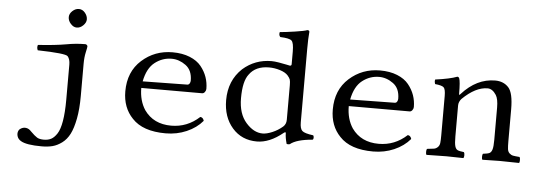

<svg xmlns="http://www.w3.org/2000/svg" viewBox="-53 -864 3306 1180"><g transform="rotate(5 1600.0 -274.5)"><path d="M448 -174Q448 -93 436.5 -33Q425 27 406.5 63Q388 99 359.5 120Q331 141 302 148.5Q273 156 235 156Q140 156 106 135Q89 125 83.5 109Q78 93 82 79.5Q86 66 96 60Q112 49 130 51.5Q148 54 162 70Q188 96 203 105Q218 114 245 114Q271 114 290 104Q309 94 326 68Q343 42 352 -11Q361 -64 361 -142V-359Q361 -393 346 -410Q332 -426 160 -430Q152 -446 158 -463Q265 -470 332 -482Q391 -493 448 -493Q453 -493 457.5 -489Q462 -485 462 -480Q462 -474 455 -443Q448 -412 448 -372ZM332 -650Q332 -671 350.5 -688Q369 -705 390 -705Q412 -705 428 -686Q444 -667 444 -645Q444 -626 426 -608Q408 -590 386 -590Q366 -590 349 -609Q332 -628 332 -650Z M819 -296 1093 -300Q1103 -300 1108 -308.5Q1113 -317 1113 -326Q1113 -390 1072 -420Q1031 -450 985 -450Q928 -450 881.5 -414Q835 -378 819 -296ZM1191 -109Q1208 -108 1214 -87Q1176 -42 1116 -16Q1056 10 987 10Q846 10 780 -61Q718 -125 718 -226Q718 -347 797.5 -418.5Q877 -490 987 -490Q1048 -490 1093.5 -471.5Q1139 -453 1164 -422Q1189 -391 1201 -356.5Q1213 -322 1213 -284Q1213 -274 1206 -264.5Q1199 -255 1189 -255H814Q814 -176 851 -120Q908 -40 1017 -40Q1116 -40 1191 -109Z M1722 -138V-350Q1722 -376 1718.5 -386Q1715 -396 1703 -410Q1687 -428 1653.5 -438.5Q1620 -449 1586 -449Q1503 -449 1464 -394Q1430 -351 1430 -246Q1430 -150 1478 -95.5Q1526 -41 1581 -41Q1606 -41 1640.5 -55.5Q1675 -70 1704 -95Q1722 -111 1722 -138ZM1710 -56Q1628 11 1550 11Q1456 11 1398 -55.5Q1340 -122 1340 -226Q1340 -347 1421 -423Q1496 -489 1598 -489Q1615 -489 1642.5 -484.5Q1670 -480 1690.5 -475.5Q1711 -471 1712 -471Q1722 -471 1722 -481V-559Q1722 -613 1708 -626Q1694 -639 1638 -641Q1627 -652 1632 -671Q1667 -674 1725 -682.5Q1783 -691 1800 -698Q1813 -698 1813 -688Q1809 -648 1809 -583V-130Q1809 -91 1823.5 -77.5Q1838 -64 1892 -57Q1896 -52 1896 -43Q1896 -34 1892 -30Q1792 -22 1753 10Q1742 13 1734 10Q1723 -28 1723 -55Q1723 -66 1710 -56Z M2099 -296 2373 -300Q2383 -300 2388 -308.5Q2393 -317 2393 -326Q2393 -390 2352 -420Q2311 -450 2265 -450Q2208 -450 2161.5 -414Q2115 -378 2099 -296ZM2471 -109Q2488 -108 2494 -87Q2456 -42 2396 -16Q2336 10 2267 10Q2126 10 2060 -61Q1998 -125 1998 -226Q1998 -347 2077.5 -418.5Q2157 -490 2267 -490Q2328 -490 2373.5 -471.5Q2419 -453 2444 -422Q2469 -391 2481 -356.5Q2493 -322 2493 -284Q2493 -274 2486 -264.5Q2479 -255 2469 -255H2094Q2094 -176 2131 -120Q2188 -40 2297 -40Q2396 -40 2471 -109Z M2772 -389Q2863 -490 2977 -490Q3029 -490 3060 -456Q3090 -423 3090 -322V-126Q3090 -94 3092 -77.5Q3094 -61 3104 -51.5Q3114 -42 3126.5 -39.5Q3139 -37 3167 -35Q3171 -30 3171 -16Q3171 -2 3167 2Q3081 0 3046 0Q3025 0 2941 2Q2937 -2 2937 -16Q2937 -30 2941 -35Q2970 -38 2981 -43.5Q2992 -49 2997.5 -66.5Q3003 -84 3003 -126V-325Q3003 -378 2988 -402Q2965 -438 2935 -438Q2861 -438 2780 -359Q2763 -340 2763 -317V-126Q2763 -84 2768 -66.5Q2773 -49 2784 -43.5Q2795 -38 2823 -35Q2828 -30 2828 -16Q2828 -2 2823 2Q2739 0 2719 0Q2678 0 2596 2Q2592 -2 2592 -16Q2592 -30 2596 -35Q2626 -38 2638.5 -40Q2651 -42 2661.5 -52Q2672 -62 2674 -78Q2676 -94 2676 -126V-368Q2676 -410 2664.5 -421Q2653 -432 2611 -436Q2605 -453 2609 -464Q2699 -476 2743 -493Q2751 -493 2755 -485Q2763 -467 2763 -389Q2763 -377 2772 -389Z"/></g></svg>

Font: Linux Libertine Mono O
Style: Mono
Weight: 400
Designer: Philipp H. Poll
Foundry: Philipp H. Poll
Version: Version 5.1.7